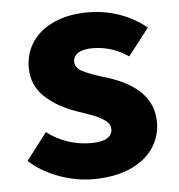

<svg xmlns="http://www.w3.org/2000/svg" viewBox="-46 -602 613 659"><g transform="rotate(-5 261.0 -273.0)"><path d="M30 -69 101 -162Q169 -111 253 -111Q290 -111 308 -122Q326 -133 326 -153Q326 -169 311 -181Q296 -193 278 -200.5Q260 -208 213 -224Q146 -247 104 -287Q62 -327 62 -387Q62 -438 89 -477Q116 -516 165.5 -537.5Q215 -559 280 -559Q339 -559 391 -540Q443 -521 481 -489L409 -396Q352 -435 286 -435Q253 -435 236 -424Q219 -413 219 -394Q219 -374 242.5 -361Q266 -348 326 -330Q484 -281 484 -163Q484 -113 456.5 -73Q429 -33 376 -10Q323 13 249 13Q190 13 130.5 -9Q71 -31 30 -69Z"/></g></svg>

Font: Nebula Sans Bold
Style: Regular
Weight: 700
Designer: Paul D. Hunt for Adobe (as Source Sans)
Foundry: Nebula Entertainment & Broadcasting LLC
Version: Version 1.010